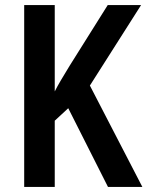

<svg xmlns="http://www.w3.org/2000/svg" viewBox="-20 -734 579 754"><path d="M539 0 333 -398 534 -714H403L253 -475C228 -434 208 -401 195 -375V-714H75V0H195V-260L248 -309L404 0Z"/></svg>

Font: Noto Sans Armenian Condensed SemiBold
Style: Regular
Weight: 600
Width: 3
Designer: Monotype Design Team
Foundry: Monotype Imaging Inc.
Version: Version 2.008